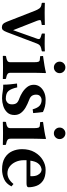

<svg xmlns="http://www.w3.org/2000/svg" viewBox="630 -1320 702 2001"><g transform="rotate(90 980.5 -319.0)"><path d="M433 -352 315 -41Q303 -10 292.5 1Q282 12 265 12Q245 12 231.5 1Q218 -10 206 -40L91 -334Q82 -358 67.5 -378.5Q53 -399 19 -402Q9 -403 9 -409V-434L12 -436Q12 -436 29 -435.5Q46 -435 69.5 -434.5Q93 -434 113 -434Q134 -434 163 -434.5Q192 -435 214 -435.5Q236 -436 236 -436L240 -434V-410Q240 -405 237 -403.5Q234 -402 232 -402L215 -400Q192 -397 189.5 -388.5Q187 -380 195 -357L294 -105L384 -358Q391 -379 379.5 -386.5Q368 -394 341 -401L337 -402Q329 -404 329 -409V-433L333 -436Q333 -436 350.5 -435.5Q368 -435 392 -434.5Q416 -434 436 -434Q451 -434 469 -434.5Q487 -435 500 -435.5Q513 -436 513 -436L515 -434V-411Q515 -403 504 -402Q482 -399 463 -390Q444 -381 433 -352Z M622 -590Q622 -615 639.5 -632.5Q657 -650 682 -650Q707 -650 724.5 -632.5Q742 -615 742 -590Q742 -565 724.5 -547.5Q707 -530 682 -530Q657 -530 639.5 -547.5Q622 -565 622 -590ZM738 -321V-77Q738 -56 750.5 -47Q763 -38 785 -34L795 -32Q803 -30 803 -23V0L801 2Q801 2 779 1.5Q757 1 729 0.5Q701 0 681 0Q663 0 635 0.5Q607 1 585.5 1.5Q564 2 564 2L562 0V-23Q562 -31 569 -32L581 -34Q604 -38 616 -47Q628 -56 628 -77V-321Q628 -359 622.5 -370.5Q617 -382 606 -383L565 -387L563 -417Q615 -424 662.5 -432Q710 -440 734 -447Q736 -447 738.5 -446.5Q741 -446 741 -444Q741 -444 740.5 -423.5Q740 -403 739 -374.5Q738 -346 738 -321Z M850 -146 890 -148Q904 -84 928 -56.5Q952 -29 1008 -29Q1028 -29 1047.5 -44.5Q1067 -60 1067 -94Q1067 -123 1054.5 -140.5Q1042 -158 1001 -172Q976 -181 943.5 -201Q911 -221 887 -251Q863 -281 863 -321Q863 -356 883 -383.5Q903 -411 938.5 -427.5Q974 -444 1019 -444Q1060 -444 1089 -437Q1118 -430 1147 -416Q1150 -394 1153 -367.5Q1156 -341 1158 -314L1119 -309Q1104 -362 1080 -382Q1056 -402 1022 -402Q1002 -402 984 -388.5Q966 -375 966 -345Q966 -319 978 -301Q990 -283 1021 -272Q1064 -256 1099.5 -235.5Q1135 -215 1156.5 -186.5Q1178 -158 1178 -119Q1178 -72 1151 -43.5Q1124 -15 1084 -2.5Q1044 10 1005 10Q969 10 935 3.5Q901 -3 862 -2Q862 -38 858.5 -72.5Q855 -107 850 -146Z M1309 -590Q1309 -615 1326.5 -632.5Q1344 -650 1369 -650Q1394 -650 1411.5 -632.5Q1429 -615 1429 -590Q1429 -565 1411.5 -547.5Q1394 -530 1369 -530Q1344 -530 1326.5 -547.5Q1309 -565 1309 -590ZM1425 -321V-77Q1425 -56 1437.5 -47Q1450 -38 1472 -34L1482 -32Q1490 -30 1490 -23V0L1488 2Q1488 2 1466 1.5Q1444 1 1416 0.5Q1388 0 1368 0Q1350 0 1322 0.5Q1294 1 1272.5 1.5Q1251 2 1251 2L1249 0V-23Q1249 -31 1256 -32L1268 -34Q1291 -38 1303 -47Q1315 -56 1315 -77V-321Q1315 -359 1309.5 -370.5Q1304 -382 1293 -383L1252 -387L1250 -417Q1302 -424 1349.5 -432Q1397 -440 1421 -447Q1423 -447 1425.5 -446.5Q1428 -446 1428 -444Q1428 -444 1427.5 -423.5Q1427 -403 1426 -374.5Q1425 -346 1425 -321Z M1897 -109 1922 -88Q1894 -32 1846 -11Q1798 10 1746 10Q1670 10 1623.5 -19Q1577 -48 1555.5 -95.5Q1534 -143 1534 -198Q1534 -275 1566 -330Q1598 -385 1647.5 -414.5Q1697 -444 1749 -444Q1823 -444 1862 -417Q1901 -390 1916 -349.5Q1931 -309 1931 -266Q1931 -245 1892 -245H1649V-219Q1649 -170 1667 -131Q1685 -92 1715.5 -69Q1746 -46 1785 -46Q1814 -46 1841.5 -60.5Q1869 -75 1897 -109ZM1654 -285H1814Q1816 -287 1816 -296Q1816 -336 1804.5 -359Q1793 -382 1777.5 -392Q1762 -402 1748 -402Q1738 -402 1718 -394Q1698 -386 1679.5 -361Q1661 -336 1654 -285Z"/></g></svg>

Font: Libertinus Serif SemiBold
Style: Regular
Weight: 600
Designer: Philipp H. Poll, Khaled Hosny
Foundry: Caleb Maclennan
Version: Version 7.051;RELEASE